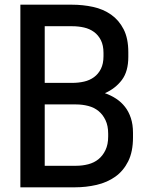

<svg xmlns="http://www.w3.org/2000/svg" viewBox="-20 -800 642 820"><path d="M286 -780Q334 -780 377.5 -770.5Q421 -761 454.5 -737.5Q488 -714 508 -675Q528 -636 528 -577V-557Q528 -495 500.5 -458.5Q473 -422 428 -402Q454 -393 476 -378.5Q498 -364 514 -343.5Q530 -323 539 -295.5Q548 -268 548 -233V-213Q548 -152 527.5 -111Q507 -70 472.5 -45.5Q438 -21 393 -10.5Q348 0 300 0H67V-780ZM171 -354V-92H305Q332 -92 357 -98.5Q382 -105 400.5 -120Q419 -135 430.5 -159Q442 -183 442 -217V-229Q442 -263 430.5 -287Q419 -311 400.5 -326Q382 -341 357 -347.5Q332 -354 305 -354ZM171 -688V-446H288Q315 -446 339 -451.5Q363 -457 381.5 -470.5Q400 -484 411 -506Q422 -528 422 -560V-574Q422 -606 411 -628Q400 -650 381.5 -663.5Q363 -677 339 -682.5Q315 -688 288 -688Z"/></svg>

Font: Cooper Hewitt
Style: Regular
Weight: 707
Designer: Village Type and Design LLC
Foundry: Cooper Hewitt Smithsonian Design Museum
Version: 1.000